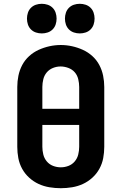

<svg xmlns="http://www.w3.org/2000/svg" viewBox="-20 -983 640 1011"><path d="M300 8Q270 8 240 3Q210 -2 183 -14.5Q156 -27 133.5 -47.5Q111 -68 96.5 -94.5Q82 -121 76.5 -150.5Q71 -180 71 -210V-525Q71 -555 77 -584.5Q83 -614 97 -640.5Q111 -667 133.5 -687.5Q156 -708 183.5 -720.5Q211 -733 240.5 -739.5Q270 -746 300 -746Q330 -746 359.5 -739.5Q389 -733 416.5 -720.5Q444 -708 466.5 -687.5Q489 -667 503 -640.5Q517 -614 523 -584.5Q529 -555 529 -525V-210Q529 -180 523.5 -150.5Q518 -121 503.5 -94.5Q489 -68 466.5 -47.5Q444 -27 417 -14.5Q390 -2 360 3Q330 8 300 8ZM203 -410H397V-525Q397 -545 392 -566Q387 -587 373.5 -602.5Q360 -618 339.5 -625.5Q319 -633 299 -633Q278 -633 258.5 -625Q239 -617 226 -601.5Q213 -586 208 -565.5Q203 -545 203 -525ZM300 -102Q321 -102 340.5 -109.5Q360 -117 373.5 -133Q387 -149 392 -169.5Q397 -190 397 -210V-325H203V-210Q203 -190 208 -169.5Q213 -149 226.5 -133Q240 -117 259.5 -109.5Q279 -102 300 -102ZM400 -807Q384 -807 369 -812Q354 -817 343 -828Q332 -839 327 -854Q322 -869 322 -885Q322 -901 327 -916Q332 -931 343 -942Q354 -953 369 -958Q384 -963 400 -963Q416 -963 431 -958Q446 -953 457 -942Q468 -931 473 -916Q478 -901 478 -885Q478 -869 473 -854Q468 -839 457 -828Q446 -817 431 -812Q416 -807 400 -807ZM200 -807Q184 -807 169 -812Q154 -817 143 -828Q132 -839 127 -854Q122 -869 122 -885Q122 -901 127 -916Q132 -931 143 -942Q154 -953 169 -958Q184 -963 200 -963Q216 -963 231 -958Q246 -953 257 -942Q268 -931 273 -916Q278 -901 278 -885Q278 -869 273 -854Q268 -839 257 -828Q246 -817 231 -812Q216 -807 200 -807Z"/></svg>

Font: Iosevka Custom XBdEx
Style: Regular
Weight: 800
Width: 7
Monospace: yes
Designer: Belleve Invis
Foundry: Belleve Invis
Version: Version 11.2.4; ttfautohint (v1.8.4)